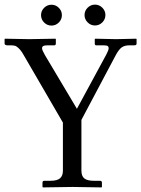

<svg xmlns="http://www.w3.org/2000/svg" viewBox="-20 -815 615 836"><path d="M361.6 -717.5Q348.1 -731 348.1 -749.5Q348.1 -768.1 361.6 -781.5Q375 -794.9 393.6 -794.9Q412.1 -794.9 425.5 -781.5Q439 -768.1 439 -749.5Q439 -731 425.5 -717.5Q412.1 -704.1 393.6 -704.1Q375 -704.1 361.6 -717.5ZM172.1 -717Q158.7 -730.5 158.7 -749Q158.7 -767.6 172.1 -781Q185.5 -794.4 204.1 -794.4Q222.7 -794.4 236.1 -781Q249.5 -767.6 249.5 -749Q249.5 -730.5 236.1 -717Q222.7 -703.6 204.1 -703.6Q185.5 -703.6 172.1 -717ZM253.9 -71.8V-281.2L84 -573.7Q68.4 -602.5 50.8 -613.3Q44.4 -617.7 22.5 -617.7H10.3Q0 -619.1 0 -625V-645L1.5 -646.5Q94.2 -644.5 107.4 -644.5Q107.4 -644.5 221.7 -646.5L223.1 -645V-626Q223.1 -617.7 216.8 -617.7H188.5Q174.3 -617.7 168.7 -614.7Q163.1 -611.8 163.1 -605Q163.1 -596.7 175.3 -575.7L314.9 -341.3L441.9 -575.7Q453.1 -596.7 453.1 -604.5Q453.1 -612.3 448.2 -615Q443.4 -617.7 427.7 -617.7H398.4Q392.6 -618.2 392.6 -625V-644.5L394 -646.5Q473.1 -644.5 485.8 -644.5L573.2 -646.5L574.7 -645V-625.5Q574.7 -617.7 565.4 -617.7H543.9Q522 -617.7 509.3 -608.2Q496.6 -598.6 483.4 -573.7L334.5 -293V-71.8Q334.5 -48.3 347.2 -38.1Q359.9 -27.8 389.2 -27.8H415.5Q423.8 -27.8 423.8 -19.5V-1L421.9 1Q335 -1 295.9 -1L167 1L165 -1V-19.5Q165 -27.8 172.9 -27.8H199.2Q229 -27.8 241.5 -38.8Q253.9 -49.8 253.9 -71.8Z"/></svg>

Font: Libertinage
Style: b
Weight: 400
Designer: OSP
Foundry: OSP
Version: Version 1.0; 2008; OFL relea